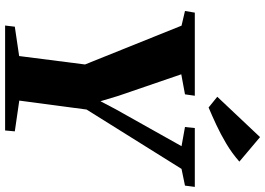

<svg xmlns="http://www.w3.org/2000/svg" viewBox="-163 -875 1038 752"><g transform="rotate(90 356.0 -499.0)"><path d="M80 0 84.5 -38 199.5 -55 232.5 -313 80.5 -691 23 -704.5 29.5 -743H355L349.5 -704.5L271 -690L355.5 -443.5L376.5 -373.5L407.5 -432.5L552.5 -691L477.5 -704.5L481.5 -743H712L707 -704.5L641.5 -691L409 -319L374 -55.5L494.5 -38L491 0ZM401 -797 359 -831 517 -998.5 613 -917.5Q580 -888.5 542.5 -866.2Q505 -844 468.5 -827Q432 -810 401 -797Z"/></g></svg>

Font: Merriweather 72pt Black
Style: Italic
Weight: 900
Italic angle: -7.8°
Version: Version 2.101